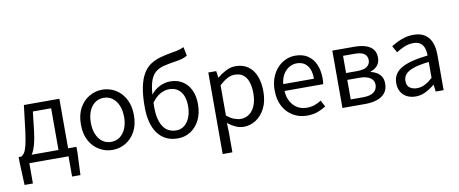

<svg xmlns="http://www.w3.org/2000/svg" viewBox="-83 -1188 4277 1790"><g transform="rotate(-10 2056.0 -293.5)"><path d="M110 0V192H31L22 -17V-74H569V-17L560 192H481V0ZM399 -28V-469H226L205 -285Q196 -210 182 -160.5Q168 -111 150 -82Q132 -53 111.5 -39Q91 -25 70 -21L48 -74Q64 -83 77 -102.5Q90 -122 102 -168.5Q114 -215 125 -302L154 -543H490V-28Z M897 13Q831 13 773 -20.5Q715 -54 680.5 -117.5Q646 -181 646 -271Q646 -362 680.5 -425.5Q715 -489 773 -523Q831 -557 897 -557Q947 -557 992.5 -538Q1038 -519 1073 -482Q1108 -445 1128 -392Q1148 -339 1148 -271Q1148 -181 1113 -117.5Q1078 -54 1021 -20.5Q964 13 897 13ZM897 -63Q944 -63 979.5 -89Q1015 -115 1035 -162Q1055 -209 1055 -271Q1055 -334 1035 -381Q1015 -428 979.5 -454Q944 -480 897 -480Q850 -480 814.5 -454Q779 -428 759.5 -381Q740 -334 740 -271Q740 -209 759.5 -162Q779 -115 814.5 -89Q850 -63 897 -63Z M1516 13Q1394 13 1327 -76Q1260 -165 1260 -329Q1260 -440 1275.5 -515.5Q1291 -591 1320 -640Q1349 -689 1390.5 -717Q1432 -745 1485 -760Q1538 -775 1600 -785Q1631 -790 1649.5 -794Q1668 -798 1682.5 -803.5Q1697 -809 1713 -816L1730 -733Q1709 -719 1681 -711Q1653 -703 1619 -698Q1559 -689 1513.5 -678.5Q1468 -668 1436.5 -647Q1405 -626 1385 -586.5Q1365 -547 1356 -480.5Q1347 -414 1347 -312Q1347 -194 1389 -128.5Q1431 -63 1515 -63Q1557 -63 1590 -89Q1623 -115 1641.5 -161.5Q1660 -208 1660 -269Q1660 -325 1643 -366.5Q1626 -408 1593 -430.5Q1560 -453 1513 -453Q1473 -453 1431 -431.5Q1389 -410 1346 -352L1343 -420Q1380 -471 1430.5 -497Q1481 -523 1536 -523Q1600 -523 1649.5 -492.5Q1699 -462 1726.5 -405Q1754 -348 1754 -269Q1754 -183 1722 -119.5Q1690 -56 1636 -21.5Q1582 13 1516 13Z M1900 229V-543H1975L1984 -480H1986Q2023 -511 2067.5 -534Q2112 -557 2159 -557Q2229 -557 2277.5 -522.5Q2326 -488 2350.5 -426Q2375 -364 2375 -280Q2375 -187 2341.5 -121.5Q2308 -56 2254.5 -21.5Q2201 13 2139 13Q2102 13 2064 -3.5Q2026 -20 1989 -50L1992 45V229ZM2124 -64Q2169 -64 2204.5 -89.5Q2240 -115 2260 -163.5Q2280 -212 2280 -279Q2280 -339 2265.5 -384.5Q2251 -430 2220 -455Q2189 -480 2136 -480Q2102 -480 2066.5 -461Q2031 -442 1992 -406V-120Q2028 -89 2063 -76.5Q2098 -64 2124 -64Z M2740 13Q2667 13 2608 -21Q2549 -55 2514.5 -118.5Q2480 -182 2480 -271Q2480 -338 2500 -390.5Q2520 -443 2554.5 -480.5Q2589 -518 2633 -537.5Q2677 -557 2723 -557Q2793 -557 2841 -526Q2889 -495 2914.5 -437.5Q2940 -380 2940 -302Q2940 -287 2939 -274Q2938 -261 2936 -250H2570Q2573 -192 2596.5 -149.5Q2620 -107 2659 -83.5Q2698 -60 2750 -60Q2790 -60 2822.5 -71.5Q2855 -83 2886 -103L2918 -42Q2883 -19 2839 -3Q2795 13 2740 13ZM2569 -315H2860Q2860 -397 2824.5 -440.5Q2789 -484 2725 -484Q2687 -484 2653.5 -464Q2620 -444 2597.5 -407Q2575 -370 2569 -315Z M3074 0V-543H3282Q3342 -543 3387 -529Q3432 -515 3457 -485Q3482 -455 3482 -405Q3482 -360 3458 -331Q3434 -302 3392 -289V-285Q3423 -278 3448.5 -262.5Q3474 -247 3490 -221Q3506 -195 3506 -155Q3506 -101 3478.5 -67Q3451 -33 3403 -16.5Q3355 0 3292 0ZM3164 -315H3267Q3335 -315 3364 -337.5Q3393 -360 3393 -397Q3393 -436 3365 -457Q3337 -478 3273 -478H3164ZM3164 -65H3281Q3349 -65 3382.5 -90.5Q3416 -116 3416 -161Q3416 -202 3380.5 -226Q3345 -250 3276 -250H3164Z M3766 13Q3721 13 3685 -5Q3649 -23 3628.5 -57.5Q3608 -92 3608 -141Q3608 -230 3687.5 -277.5Q3767 -325 3941 -344Q3941 -379 3931.5 -410.5Q3922 -442 3898 -461.5Q3874 -481 3829 -481Q3782 -481 3740.5 -462.5Q3699 -444 3666 -423L3631 -486Q3656 -502 3689 -518.5Q3722 -535 3761 -546Q3800 -557 3844 -557Q3910 -557 3951.5 -529Q3993 -501 4012.5 -451.5Q4032 -402 4032 -334V0H3957L3949 -65H3946Q3908 -33 3862.5 -10Q3817 13 3766 13ZM3792 -61Q3831 -61 3866.5 -79Q3902 -97 3941 -132V-283Q3850 -273 3796 -254.5Q3742 -236 3719 -209.5Q3696 -183 3696 -147Q3696 -100 3724 -80.5Q3752 -61 3792 -61Z"/></g></svg>

Font: Farlight84_Sys_V01
Style: Regular
Weight: 400
Designer: Ryoko NISHIZUKA  (kana, bopomofo & ideographs); Paul D. Hunt (Latin, Greek & Cyrillic); Sandoll Communications , Soo-you
Foundry: Adobe
Version: Version 2.004;October 29, 2024;FontCreator 14.0.0.2814 64-bi